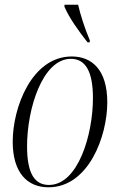

<svg xmlns="http://www.w3.org/2000/svg" viewBox="-20 -786 510 816"><path d="M352 -606H361L362 -614C341 -663 321 -725 312 -766H254V-757C275 -709 312 -657 352 -606ZM186 10C357 10 436 -208 436 -351C436 -490 370 -546 285 -546C115 -546 34 -329 34 -184C34 -52 96 10 186 10ZM188 0C130 0 95 -44 95 -164C95 -327 162 -536 281 -536C342 -536 375 -485 375 -369C375 -214 312 0 188 0Z"/></svg>

Font: Noto Serif Display Condensed Light
Style: Italic
Weight: 300
Width: 3
Italic angle: -12°
Designer: Monotype Design Team
Foundry: Monotype Imaging Inc.
Version: Version 2.009